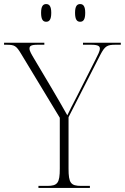

<svg xmlns="http://www.w3.org/2000/svg" viewBox="-30 -924 614 944"><path d="M364 -817C379 -817 389 -827 389 -861C389 -894 379 -904 364 -904C349 -904 339 -894 339 -861C339 -827 349 -817 364 -817ZM197 -817C212 -817 222 -827 222 -861C222 -894 212 -904 197 -904C182 -904 172 -894 172 -861C172 -827 182 -817 197 -817ZM159 0H412V-10H369C318 -10 307 -24 307 -95V-348L463 -654C486 -698 497 -704 538 -704H564V-714H378V-704H417C453 -704 461 -697 461 -685C461 -672 451 -654 439 -630L347 -448C324 -405 315 -385 301 -357C278 -398 249 -448 223 -492L138 -635C125 -657 115 -673 115 -685C115 -697 121 -704 155 -704H188V-714H-10V-704H2C42 -704 50 -699 74 -659L264 -345V-95C264 -24 253 -10 202 -10H159Z"/></svg>

Font: Noto Serif Display ExtraLight
Style: Regular
Weight: 200
Designer: Monotype Design Team
Foundry: Monotype Imaging Inc.
Version: Version 2.009